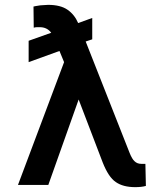

<svg xmlns="http://www.w3.org/2000/svg" viewBox="-20 -762 683 791"><path d="M333 -591 514 -132Q524 -107 534 -98Q545 -87 562 -87H579L581 4Q563 9 537 9Q487 9 457 -12Q427 -32 403 -93L304 -352L179 0H54L244 -506L225 -552L98 -506V-594L191 -627Q174 -650 144 -650H132Q127 -650 119 -648L118 -735Q120 -736 146 -740L178 -742Q229 -742 258 -722Q287 -702 302 -667L360 -688V-600Z"/></svg>

Font: Sinter Medium
Style: Regular
Weight: 500
Foundry: Adobe & rsms
Version: Version 1.000